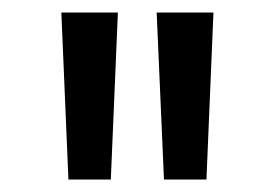

<svg xmlns="http://www.w3.org/2000/svg" viewBox="-20 -623 439 307"><path d="M89.4 -335.9H157.2L168.5 -603H78.1ZM242.2 -335.9H310.1L321.3 -603H230.5Z"/></svg>

Font: Now SemiBold
Style: Regular
Weight: 600
Designer: Alfredo Marco Pradil
Foundry: Alfredo Marco Pradil
Version: Version 1.200;hotconv 1.0.109;makeotfexe 2.5.65596